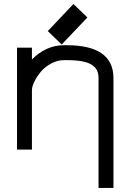

<svg xmlns="http://www.w3.org/2000/svg" viewBox="-20 -734 640 942"><path d="M136.7 0H63.5V-500H136.7V-442.4Q206.5 -512.2 294.4 -512.2H306.6Q536.6 -512.2 536.6 -351.1V188H463.4V-351.1Q463.4 -372.1 456.5 -387.2Q449.7 -402.3 432.6 -414.6Q415.5 -426.8 384.3 -432.9Q353 -439 306.6 -439H294.4Q261.7 -439 231 -422.4Q200.2 -405.8 180.4 -382.1Q160.6 -358.4 148.7 -333.7Q136.7 -309.1 136.7 -291.5ZM282.7 -515.6 214.4 -581.5 340.3 -714.4 408.7 -648.4Z"/></svg>

Font: Anka/Coder
Style: Regular
Weight: 400
Monospace: yes
Version: Version 001.100